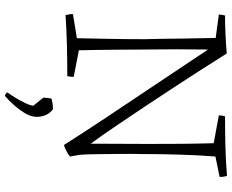

<svg xmlns="http://www.w3.org/2000/svg" viewBox="-101 -587 941 779"><g transform="rotate(90 369.5 -197.5)"><path d="M568 13Q521 -61 457 -157.5Q393 -254 321.5 -360.5Q250 -467 181 -571Q180 -513 180 -445Q180 -377 181 -312Q181 -269 181.5 -219Q182 -169 182.5 -123Q183 -77 184 -47L292 -26Q292 -15 289 0Q225 0 164 1.5Q103 3 41 7Q40 1 38.5 -7Q37 -15 37 -23L135 -39Q136 -90 137.5 -162.5Q139 -235 139 -313Q138 -343 137.5 -383Q137 -423 136.5 -465Q136 -507 135 -543Q134 -579 134 -602L39 -615Q39 -627 43 -640Q80 -640 121.5 -642Q163 -644 197 -647Q223 -605 258.5 -550Q294 -495 334 -433.5Q374 -372 415.5 -310Q457 -248 494.5 -192.5Q532 -137 563 -95Q563 -156 563.5 -218Q564 -280 564 -330Q564 -389 563.5 -460Q563 -531 561 -594L448 -615Q448 -628 452 -640Q514 -640 573.5 -641.5Q633 -643 694 -648Q696 -641 697 -633.5Q698 -626 698 -618L615 -601Q610 -539 607.5 -460.5Q605 -382 605 -304Q604 -264 604.5 -215.5Q605 -167 605.5 -123Q606 -79 608 -51L615 -11Q606 -3 590 5Q574 13 568 13ZM369 253Q365 253 360 249Q355 245 355 243Q363 232 375.5 212Q388 192 398 171Q408 150 409 138L376 97Q376 92 377.5 80Q379 68 380 64Q387 62 398.5 60Q410 58 423 58Q454 81 454 124Q454 154 427 190.5Q400 227 369 253Z"/></g></svg>

Font: Labrada Light
Style: Regular
Weight: 300
Designer: Mercedes Jáuregui
Foundry: Omnibus-Type Team
Version: Version 1.000; ttfautohint (v1.8.4.7-5d5b)